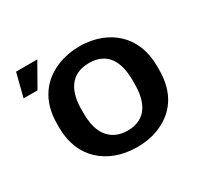

<svg xmlns="http://www.w3.org/2000/svg" viewBox="-163 -989 1258 1207"><g transform="rotate(-30 466.0 -386.0)"><path d="M870 -339V-371C870 -481 832 -568 769 -627C711 -681 625 -721 508 -721C454 -721 405 -712 361 -696C225 -646 144 -534 144 -371V-339C144 -230 183 -142 246 -84C304 -30 392 10 509 10C563 10 612 2 656 -14C792 -64 870 -175 870 -339ZM509 -110C479 -110 453 -115 430 -125C352 -159 322 -239 322 -339V-372C322 -498 371 -600 508 -600C646 -600 692 -498 692 -372V-339C692 -214 646 -110 509 -110ZM85 -782 42 -613H143L239 -782Z"/></g></svg>

Font: Asimov
Style: XWid
Weight: 500
Designer: Google
Version: Version 2.000980; 2014